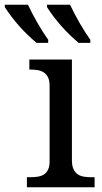

<svg xmlns="http://www.w3.org/2000/svg" viewBox="-90 -786 430 806"><path d="M36.1 -42Q52.7 -42 67.6 -44.2Q82.5 -46.4 93.8 -53.2Q105 -60.1 111.6 -73.5Q118.2 -86.9 118.2 -108.9V-425.8Q118.2 -447.8 111.6 -461.2Q105 -474.6 93.8 -481.9Q82.5 -489.3 67.6 -491.7Q52.7 -494.1 36.1 -494.1H33.2V-536.1H211.9V-113.8Q211.9 -90.3 218.5 -76.2Q225.1 -62 236.1 -54.4Q247.1 -46.9 262.2 -44.4Q277.3 -42 293.9 -42H307.1V0H22.9V-42ZM289.1 -606H240.2Q162.1 -671.4 107.4 -755.9V-766.1H204.1Q243.2 -684.1 289.1 -619.1ZM112.3 -606H63.5Q-15.1 -671.9 -69.8 -755.9V-766.1H27.3Q66.4 -684.1 112.3 -619.1Z"/></svg>

Font: Droid Serif
Style: Regular
Weight: 400
Designer: Monotype Design team
Foundry: Monotype Imaging Inc.
Version: Version 1.03